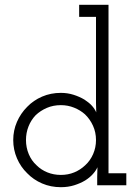

<svg xmlns="http://www.w3.org/2000/svg" viewBox="-20 -770 580 798"><path d="M505 0V-50H431V-750H309V-700H379V-378Q379 -357 379 -341Q379 -325 380 -303Q374 -317 362.5 -330Q351 -343 331 -356Q311 -368 286 -376Q261 -384 233 -384Q191 -384 155 -368.5Q119 -353 93 -326Q66 -299 50.5 -263.5Q35 -228 35 -188Q35 -148 50.5 -112Q66 -76 93 -50Q119 -23 155 -7.5Q191 8 233 8Q263 8 288.5 0Q314 -8 334 -20Q353 -32 366 -46.5Q379 -61 385 -75Q385 -64 384.5 -55Q384 -46 384 -35V0ZM233 -333Q262 -333 288 -322.5Q314 -312 333 -295Q354 -275 366.5 -247.5Q379 -220 379 -188Q379 -157 367 -129.5Q355 -102 334 -83Q314 -64 288.5 -53.5Q263 -43 233 -43Q203 -43 177 -53.5Q151 -64 132 -83Q111 -102 99.5 -129.5Q88 -157 88 -188Q88 -218 98.5 -244.5Q109 -271 128 -291Q148 -310 174.5 -321.5Q201 -333 233 -333Z"/></svg>

Font: Josefin Slab Thin Medium
Style: Regular
Weight: 500
Version: Version 2.000